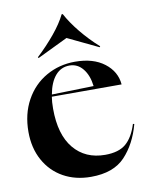

<svg xmlns="http://www.w3.org/2000/svg" viewBox="-86 -812 683 889"><g transform="rotate(-10 256.0 -367.5)"><path d="M20 -240Q20 -324 55.5 -388.5Q91 -453 152.5 -488Q214 -523 288 -523Q374 -523 426 -483Q478 -443 483 -382H155Q151 -359 151 -326Q151 -204 205 -139Q259 -74 352 -74Q416 -74 450 -103Q484 -132 503 -193L509 -191Q485 -101 430.5 -43Q376 15 270 15Q197 15 140.5 -16.5Q84 -48 52 -106Q20 -164 20 -240ZM354 -397Q348 -448 323 -479Q298 -510 260 -510Q220 -510 193.5 -479Q167 -448 157 -392ZM126 -569 123 -573Q170 -617 208 -663Q246 -709 266 -750H271Q294 -707 332 -660.5Q370 -614 416 -573L413 -569L269 -638Z"/></g></svg>

Font: Nyght Serif Medium
Style: Regular
Weight: 500
Designer: Maksym Kobuzan
Version: Version 0.410